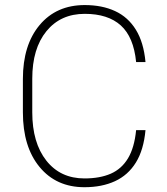

<svg xmlns="http://www.w3.org/2000/svg" viewBox="-20 -741 670 770"><path d="M563.5 -219.2Q556.2 -139.6 524.9 -89.1Q493.7 -38.6 441.2 -14.4Q388.7 9.8 318.8 9.8Q205.6 9.8 138.7 -71.3Q71.8 -152.3 71.8 -290.5V-424.3Q71.8 -560.5 138.9 -640.6Q206.1 -720.7 319.8 -720.7Q389.6 -720.7 441.7 -696.5Q493.7 -672.4 524.9 -621.8Q556.2 -571.3 563.5 -492.2H525.9Q516.1 -592.3 464.6 -638.9Q413.1 -685.5 319.8 -685.5Q223.1 -685.5 166.3 -616Q109.4 -546.4 109.4 -425.3V-290.5Q109.4 -168.5 165.8 -96.9Q222.2 -25.4 318.8 -25.4Q380.4 -25.4 424.1 -44.4Q467.8 -63.5 493.4 -106.2Q519 -148.9 525.9 -219.2Z"/></svg>

Font: Robert Sans ExtraLight
Style: Regular
Weight: 250
Designer: Christian Robertson (extended by Adam Twardoch)
Foundry: Google
Version: Version 12.135;April 2, 2019;FontCreator 11.5.0.2425 64-bit;